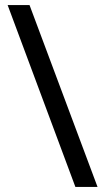

<svg xmlns="http://www.w3.org/2000/svg" viewBox="-20 -734 412 754"><path d="M96 -714 363 0H276L10 -714Z"/></svg>

Font: Noto Sans Tifinagh Rhissa Ixa
Style: Regular
Weight: 400
Designer: JamraPatel
Foundry: JamraPatel LLC
Version: Version 2.006; ttfautohint (v1.8.4.7-5d5b)